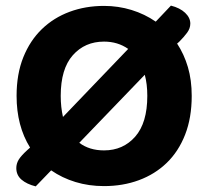

<svg xmlns="http://www.w3.org/2000/svg" viewBox="-20 -645 740 683"><path d="M662 -304Q662 -226 638.5 -166Q615 -106 573 -65.5Q531 -25 474 -4Q417 17 350 17Q296 17 248.5 2.5Q201 -12 162 -39L107 18Q75 10 56.5 -6Q38 -22 38 -47Q38 -63 46.5 -77Q55 -91 77 -111L87 -120Q39 -197 39 -304Q39 -382 63 -441.5Q87 -501 129 -541.5Q171 -582 227.5 -603Q284 -624 350 -624Q401 -624 448 -609.5Q495 -595 534 -568L588 -625Q620 -617 638.5 -599.5Q657 -582 657 -561Q657 -544 645.5 -528.5Q634 -513 617 -496L610 -490Q635 -452 648.5 -406Q662 -360 662 -304ZM504 -304Q504 -346 495 -379L262 -137Q298 -110 350 -110Q418 -110 461 -159Q504 -208 504 -304ZM196 -304Q196 -264 204 -229L436 -471Q399 -497 350 -497Q282 -497 239 -448.5Q196 -400 196 -304Z"/></svg>

Font: Baloo Tammudu 2
Style: Bold
Weight: 700
Designer: Maithili Shingre, Omkar Shende and Ek Type
Foundry: Ek Type
Version: Version 1.640;hotconv 1.0.111;makeotfexe 2.5.65597; ttfautoh